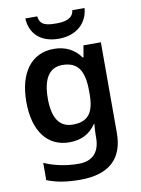

<svg xmlns="http://www.w3.org/2000/svg" viewBox="-105 -829 836 1139"><g transform="rotate(-10 313.0 -259.5)"><path d="M486 -759H412C406 -707 355 -698 307 -698C248 -698 207 -704 201 -759H129C134 -666 196 -606 305 -606C411 -606 479 -669 486 -759ZM263 -552C129 -552 49 -446 49 -270C49 -94 128 10 260 10C328 10 383 -15 420 -71H424C422 -55 420 -24 420 -4V10C420 98 375 145 293 145C217 145 146 130 85 103V207C144 231 208 240 285 240C459 240 546 159 546 4V-542H441L429 -472H424C386 -526 331 -552 263 -552ZM296 -449C387 -449 427 -397 427 -269V-250C427 -134 386 -90 298 -90C217 -90 178 -151 178 -268C178 -387 219 -449 296 -449Z"/></g></svg>

Font: Noto Sans Arabic SemBd
Style: Regular
Weight: 600
Designer: Monotype Design Team, Nadine Chahine, Nizar Qandah and Khaled Hosny
Foundry: Monotype Imaging Inc.
Version: Version 2.012